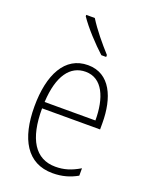

<svg xmlns="http://www.w3.org/2000/svg" viewBox="-145 -841 725 927"><g transform="rotate(20 217.5 -377.0)"><path d="M178 -764H134V-757C166 -709 226 -645 269 -606H294V-616C255 -659 209 -714 178 -764ZM226 -539C108 -539 50 -427 50 -263C50 -98 110 10 242 10C291 10 331 -2 368 -23V-61C324 -35 288 -24 244 -24C140 -24 87 -110 88 -267H386V-300C386 -428 341 -539 226 -539ZM226 -505C313 -505 350 -415 350 -300H89C96 -437 147 -505 226 -505Z"/></g></svg>

Font: Noto Sans Gurmukhi Condensed ExtraLight
Style: Regular
Weight: 200
Width: 3
Designer: Jelle Bosma - Monotype Design Team
Foundry: Monotype Imaging Inc.
Version: Version 2.004